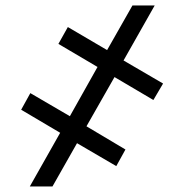

<svg xmlns="http://www.w3.org/2000/svg" viewBox="-20 -675 664 695"><path d="M293 -217.8 394.5 -396 535.2 -313 570.3 -372.6 427.2 -456.1 540 -655.3H459.5L367.7 -493.7L225.6 -577.1L191.4 -516.1L333 -432.6L232.9 -254.4L89.8 -337.9L56.6 -277.8L197.8 -194.3L87.9 0H169.9L258.8 -156.7L400.9 -73.7L434.1 -133.8Z"/></svg>

Font: FAU Chimera
Style: Regular
Weight: 400
Version: Version 1.002;hotconv 1.0.117;makeotfexe 2.5.65602